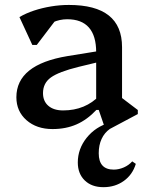

<svg xmlns="http://www.w3.org/2000/svg" viewBox="-20 -517 605 788"><path d="M412 12.2 385.2 -65.9H374.7V-302.9Q374.7 -370.1 344.9 -404Q315.1 -438 256 -438Q224.9 -438 196.5 -425.2Q168.1 -412.4 150 -389.9L154.9 -473.5H238.2L130.9 -332.6H112.6L59.8 -446.9Q86.2 -462.5 119.3 -473.5Q152.5 -484.5 189.3 -490.6Q226.1 -496.7 262.9 -496.7Q371.9 -496.7 426.4 -453.5Q480.9 -410.3 480.9 -323.4V-85.3L439.5 -146.1L545.6 -65.5V-48.9L430.8 12.2ZM195.6 12.7Q130.4 12.7 88.8 -23.7Q47.2 -60.2 47.2 -117.9Q47.2 -252 257.1 -286.8L408.6 -311.3V-268.2L302 -242.4Q221.3 -222.5 188.9 -199.1Q156.5 -175.8 156.5 -134.8Q156.5 -101.6 178.5 -82.7Q200.5 -63.8 238.9 -63.8Q330.6 -63.8 389.7 -126.1V-65.9H375.6Q337.7 -25.6 294.1 -6.5Q250.4 12.7 195.6 12.7ZM404.4 251.2Q356.2 251.2 327.7 223.4Q299.3 195.6 299.3 149.8Q299.3 94 335.7 48.4Q372.2 2.9 430.8 -13.8V12.2Q408.7 27.9 397 53.2Q385.2 78.5 385.2 112Q385.2 179.1 446.8 179.1Q467.4 179.1 488 170.2Q508.5 161.3 522.7 145.3L537.4 155.5Q524.2 199.6 488.4 225.4Q452.6 251.2 404.4 251.2Z"/></svg>

Font: Platypi Light
Style: Regular
Weight: 300
Designer: David Sargent
Foundry: Bolt Cutter Type
Version: Version 1.200